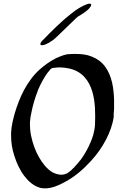

<svg xmlns="http://www.w3.org/2000/svg" viewBox="-20 -1032 707 1057"><path d="M608 -483C606 -545 597 -614 558 -666C540 -691 513 -710 484 -721C457 -732 427 -735 397 -735C385 -735 373 -735 362 -734C340 -734 315 -723 294 -714C293 -714 292 -713 291 -713C257 -696 226 -674 198 -649C163 -618 135 -578 112 -536C91 -496 75 -454 62 -411C52 -375 42 -337 41 -299V-285C41 -248 47 -209 59 -174C71 -135 89 -96 114 -63C136 -34 165 -8 201 2C210 4 219 5 228 5C266 5 305 -12 337 -30C390 -58 438 -99 478 -143C512 -179 541 -220 564 -264C584 -303 600 -345 606 -389V-407C607 -418 608 -427 608 -436ZM504 -390C504 -375 503 -360 503 -345C502 -326 498 -307 493 -288C489 -276 485 -264 480 -252C466 -218 448 -186 427 -156C416 -142 404 -128 392 -115L389 -111L379 -102C376 -98 372 -95 369 -92C365 -90 362 -86 358 -84L353 -80C352 -80 351 -79 350 -78C348 -77 346 -76 344 -76L340 -74C338 -74 336 -73 334 -72C328 -71 322 -70 316 -70C299 -71 283 -76 268 -84C237 -103 213 -134 195 -166C174 -202 160 -243 151 -285L148 -302C146 -316 145 -330 145 -345V-360C146 -378 149 -396 153 -413C161 -454 173 -494 188 -532C188 -533 189 -534 189 -536C203 -568 219 -600 240 -629L258 -651L263 -655C264 -656 266 -657 267 -657C272 -658 277 -659 282 -659C291 -660 300 -661 309 -661C344 -660 380 -654 410 -636C465 -604 489 -543 498 -483C503 -452 504 -421 504 -390ZM288 -825 398 -931C400 -933 402 -934 403 -936C404 -936 405 -937 406 -938C407 -939 407 -939 407 -939C407 -939 398 -931 398 -931L418 -948L423 -951C423 -951 422 -951 422 -951C417 -951 414 -945 414 -945C414 -945 415 -946 424 -952C418 -948 414 -947 412 -945C409 -943 408 -942 408 -942L413 -945C413 -945 415 -946 416 -947C419 -947 407 -940 405 -940C405 -940 408 -942 409 -943L398 -938C396 -937 395 -937 395 -937C394 -937 397 -938 399 -939C411 -939 429 -953 440 -960C452 -968 464 -977 473 -988C475 -991 482 -999 482 -1005C482 -1006 482 -1008 481 -1009C480 -1011 477 -1012 474 -1012C469 -1012 462 -1010 459 -1009C447 -1005 434 -998 423 -992C413 -986 403 -980 393 -973C372 -957 351 -940 331 -923C303 -898 276 -872 250 -846L220 -815C211 -807 204 -799 202 -790C202 -784 206 -783 210 -783H215C227 -785 239 -791 250 -797C263 -805 277 -814 288 -825Z"/></svg>

Font: Petaluma Script
Style: Regular
Weight: 400
Designer: Daniel Spreadbury
Foundry: Steinberg Media Technologies GmbH
Version: Version 1.10